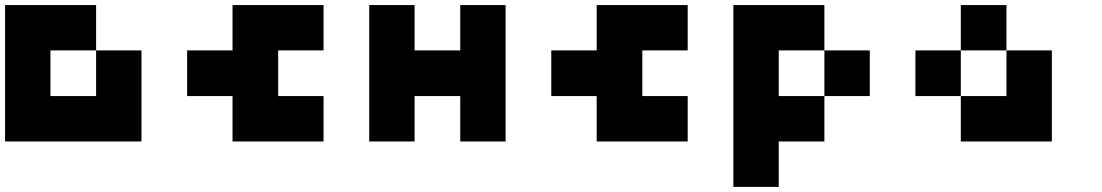

<svg xmlns="http://www.w3.org/2000/svg" viewBox="-20 -560 4364 760"><path d="M360.4 -179.7Q360.4 -240.2 360.4 -360.4Q419.9 -360.4 540 -360.4Q540 -299.8 540 -179.7Q540 -120.1 540 0Q419.9 0 179.7 0Q120.1 0 0 0Q0 -120.1 0 -360.4Q0 -419.9 0 -540Q120.1 -540 360.4 -540Q360.4 -480.5 360.4 -360.4Q299.8 -360.4 179.7 -360.4Q179.7 -299.8 179.7 -179.7Q240.2 -179.7 360.4 -179.7Z M900.4 -179.7Q840.8 -179.7 720.7 -179.7Q720.7 -240.2 720.7 -360.4Q780.3 -360.4 900.4 -360.4Q900.4 -419.9 900.4 -540Q1020.5 -540 1260.7 -540Q1260.7 -480.5 1260.7 -360.4Q1201.2 -360.4 1081.1 -360.4Q1081.1 -299.8 1081.1 -179.7Q1140.6 -179.7 1260.7 -179.7Q1260.7 -120.1 1260.7 0Q1140.6 0 900.4 0Q900.4 -59.6 900.4 -179.7Z M1801.8 -179.7Q1741.2 -179.7 1621.1 -179.7Q1621.1 -120.1 1621.1 0Q1561.5 0 1441.4 0Q1441.4 -179.7 1441.4 -540Q1501 -540 1621.1 -540Q1621.1 -480.5 1621.1 -360.4Q1681.6 -360.4 1801.8 -360.4Q1801.8 -419.9 1801.8 -540Q1861.3 -540 1981.4 -540Q1981.4 -360.4 1981.4 0Q1921.9 0 1801.8 0Q1801.8 -59.6 1801.8 -179.7Z M2341.8 -179.7Q2282.2 -179.7 2162.1 -179.7Q2162.1 -240.2 2162.1 -360.4Q2221.7 -360.4 2341.8 -360.4Q2341.8 -419.9 2341.8 -540Q2461.9 -540 2702.1 -540Q2702.1 -480.5 2702.1 -360.4Q2642.6 -360.4 2522.5 -360.4Q2522.5 -299.8 2522.5 -179.7Q2582 -179.7 2702.1 -179.7Q2702.1 -120.1 2702.1 0Q2582 0 2341.8 0Q2341.8 -59.6 2341.8 -179.7Z M3062.5 0Q3062.5 59.6 3062.5 179.7Q3002.9 179.7 2882.8 179.7Q2882.8 -59.6 2882.8 -540Q2942.4 -540 3062.5 -540Q3123 -540 3243.2 -540Q3243.2 -480.5 3243.2 -360.4Q3182.6 -360.4 3062.5 -360.4Q3062.5 -299.8 3062.5 -179.7Q3123 -179.7 3243.2 -179.7Q3243.2 -120.1 3243.2 0Q3182.6 0 3062.5 0ZM3243.2 -360.4Q3302.7 -360.4 3422.9 -360.4Q3422.9 -299.8 3422.9 -179.7Q3363.3 -179.7 3243.2 -179.7Q3243.2 -240.2 3243.2 -360.4Z M3963.9 -179.7Q3963.9 -240.2 3963.9 -360.4Q4023.4 -360.4 4143.6 -360.4Q4143.6 -299.8 4143.6 -179.7Q4143.6 -120.1 4143.6 0Q4023.4 0 3783.2 0Q3783.2 -59.6 3783.2 -179.7Q3843.8 -179.7 3963.9 -179.7ZM3603.5 -360.4Q3663.1 -360.4 3783.2 -360.4Q3783.2 -299.8 3783.2 -179.7Q3723.6 -179.7 3603.5 -179.7Q3603.5 -240.2 3603.5 -360.4ZM3783.2 -540Q3843.8 -540 3963.9 -540Q3963.9 -480.5 3963.9 -360.4Q3903.3 -360.4 3783.2 -360.4Q3783.2 -419.9 3783.2 -540Z"/></svg>

Font: Pixelfont
Style: 5 px
Weight: 400
Designer: Eugene Lysy
Version: Version 1.0.2 (beta)